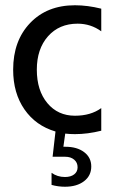

<svg xmlns="http://www.w3.org/2000/svg" viewBox="-20 -505 440 730"><path d="M365 -8Q313 5 265 5Q246 5 228 3L221 53H229Q273 53 300 73.5Q327 94 327 128Q327 163 299.5 184Q272 205 227 205Q201 205 176 198V152Q198 168 227 168Q249 168 262 158Q275 148 275 131Q275 113 262 102Q249 91 228 91H180L191 -5Q116 -27 73 -89Q30 -151 30 -240Q30 -350 94.5 -417.5Q159 -485 265 -485Q313 -485 365 -472V-386Q325 -415 275 -415Q205 -415 162.5 -367Q120 -319 120 -240Q120 -161 160 -113Q200 -65 265 -65Q325 -65 365 -94Z"/></svg>

Font: Glametrix
Style: Bold
Weight: 700
Designer: gluk
Foundry: gluk
Version: Version 0.40